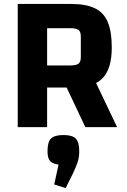

<svg xmlns="http://www.w3.org/2000/svg" viewBox="-20 -645 642 974"><path d="M219 -201V0H70V-625H340Q415 -625 460.5 -603.5Q506 -582 526.5 -533.5Q547 -485 547 -404Q547 -298 501.5 -249.5Q456 -201 355 -201ZM219 -313H336Q367 -313 378.5 -322Q390 -331 390 -355V-460Q390 -484 378.5 -493Q367 -502 336 -502H219ZM434 -294 574 0H413L302 -235ZM313 309 255 291 277 190Q247 186 234 171.5Q221 157 221 123Q221 75 239 57.5Q257 40 302 40Q346 40 364 57.5Q382 75 382 123Q382 153 374 177Q366 201 350 235Z"/></svg>

Font: Changa SemiBold
Style: Regular
Weight: 600
Designer: Eduardo Rodriguez Tunni
Foundry: Eduardo Rodriguez Tunni
Version: Version 3.002; ttfautohint (v1.8.2)